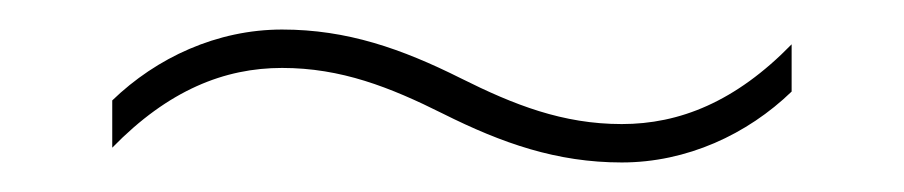

<svg xmlns="http://www.w3.org/2000/svg" viewBox="-20 -484 612 130"><path d="M280 -407C320 -387 357 -374 401 -374C445 -374 486 -393 516 -422V-454C478 -415 440 -400 401 -400C361 -400 328 -413 292 -431C252 -451 215 -464 171 -464C127 -464 86 -445 56 -416V-384C94 -423 132 -438 171 -438C211 -438 244 -425 280 -407Z"/></svg>

Font: Noto Sans Malayalam UI Thin
Style: Regular
Weight: 100
Designer: Jelle Bosma - Monotype Design Team
Foundry: Monotype Imaging Inc.
Version: Version 2.104